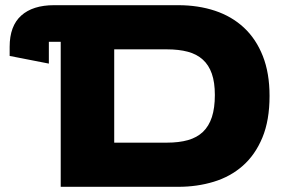

<svg xmlns="http://www.w3.org/2000/svg" viewBox="-20 -720 1114 740"><path d="M214 0V-558.9H168.3Q168.3 -558.9 168.3 -558.9Q168.3 -558.9 168.3 -558.9V-474.9L17.2 -504.4V-539.6Q17.2 -619.8 61.7 -659.9Q106.3 -700 188.3 -700H666.7Q744.1 -700 808.7 -678.5Q873.3 -657 920.1 -613.5Q966.9 -570 992.9 -504.2Q1018.9 -438.5 1018.9 -350Q1018.9 -256 991.2 -189.5Q963.5 -123 915.7 -81Q868 -39 803.8 -19.5Q739.7 0 666.9 0ZM420.2 -170.2H623Q669.8 -170.2 704.5 -180Q739.3 -189.9 762.3 -211.8Q785.2 -233.8 796.7 -268.9Q808.1 -304 808.1 -354Q808.1 -402.5 796.4 -436Q784.7 -469.5 761.5 -490.4Q738.3 -511.4 703.7 -520.6Q669.1 -529.8 623 -529.8H420.2Z"/></svg>

Font: Science Gothic
Style: Regular
Weight: 400
Designer: Thomas Phinney, Vassil Kateliev, Brandon Buerkle
Foundry: Font Detective LLC
Version: Version 1.018